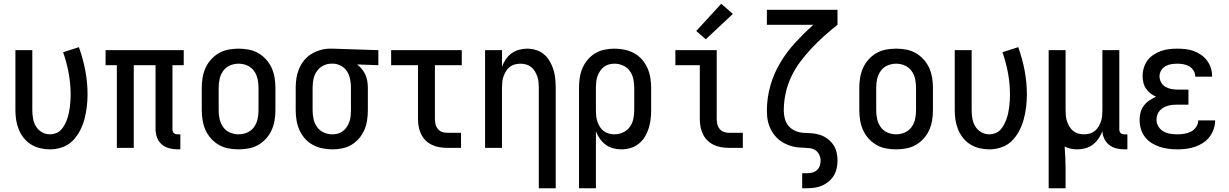

<svg xmlns="http://www.w3.org/2000/svg" viewBox="-20 -787 6540 1022"><path d="M246 8Q220 8 194 2Q168 -4 145.5 -18Q123 -32 106.5 -52.5Q90 -73 80 -97.5Q70 -122 66 -148Q62 -174 62 -200V-520H152V-200Q152 -178 156 -155.5Q160 -133 171.5 -114Q183 -95 203 -83.5Q223 -72 245 -72Q262 -72 278 -78Q294 -84 305 -96Q316 -108 324 -123Q332 -138 337.5 -153.5Q343 -169 346.5 -185.5Q350 -202 352 -218Q354 -234 355 -250.5Q356 -267 356 -284Q356 -341 345.5 -398Q335 -455 316 -509L400 -536Q422 -475 434 -411.5Q446 -348 446 -284Q446 -251 442 -218Q438 -185 429.5 -153Q421 -121 405.5 -91Q390 -61 366.5 -37.5Q343 -14 311 -3Q279 8 246 8Z M925 8Q902 8 880 2Q858 -4 841 -18.5Q824 -33 816 -54.5Q808 -76 808 -99V-440H692V0H602V-440H542V-520H958V-440H898V-99Q898 -93 899.5 -88Q901 -83 905 -79Q909 -75 914 -73.5Q919 -72 925 -72H940V8Z M1250 8Q1223 8 1196 3Q1169 -2 1145.5 -15.5Q1122 -29 1103.5 -49.5Q1085 -70 1074 -94.5Q1063 -119 1058.5 -146Q1054 -173 1054 -200V-320Q1054 -347 1058.5 -374Q1063 -401 1074 -425.5Q1085 -450 1103.5 -470.5Q1122 -491 1145.5 -504.5Q1169 -518 1196 -523Q1223 -528 1250 -528Q1277 -528 1304 -523Q1331 -518 1354.5 -504.5Q1378 -491 1396.5 -470.5Q1415 -450 1426 -425.5Q1437 -401 1441.5 -374Q1446 -347 1446 -320V-200Q1446 -173 1441.5 -146Q1437 -119 1426 -94.5Q1415 -70 1396.5 -49.5Q1378 -29 1354.5 -15.5Q1331 -2 1304 3Q1277 8 1250 8ZM1250 -72Q1274 -72 1296 -81.5Q1318 -91 1332 -110.5Q1346 -130 1351 -153Q1356 -176 1356 -200V-320Q1356 -344 1351 -367Q1346 -390 1332 -409.5Q1318 -429 1296 -438.5Q1274 -448 1250 -448Q1226 -448 1204 -438.5Q1182 -429 1168 -409.5Q1154 -390 1149 -367Q1144 -344 1144 -320V-200Q1144 -176 1149 -153Q1154 -130 1168 -110.5Q1182 -91 1204 -81.5Q1226 -72 1250 -72Z M1749 8Q1722 8 1695.5 2.5Q1669 -3 1645 -16Q1621 -29 1603 -49.5Q1585 -70 1574 -94.5Q1563 -119 1558.5 -146Q1554 -173 1554 -200V-320Q1554 -346 1558 -371.5Q1562 -397 1572 -421Q1582 -445 1598.5 -465.5Q1615 -486 1637.5 -499.5Q1660 -513 1685 -520.5Q1710 -528 1736 -528Q1739 -528 1742.5 -528Q1746 -528 1750 -528L1994 -520V-440L1881 -444Q1895 -433 1906.5 -419Q1918 -405 1925 -389Q1932 -373 1935 -355.5Q1938 -338 1938 -320V-200Q1938 -173 1934 -146.5Q1930 -120 1919.5 -95.5Q1909 -71 1891.5 -50.5Q1874 -30 1851.5 -16.5Q1829 -3 1802.5 2.5Q1776 8 1749 8ZM1749 -72Q1764 -72 1779 -76Q1794 -80 1806 -89.5Q1818 -99 1826.5 -112Q1835 -125 1840 -139.5Q1845 -154 1846.5 -169.5Q1848 -185 1848 -200V-320Q1848 -342 1844 -363.5Q1840 -385 1829 -404Q1818 -423 1799 -434.5Q1780 -446 1758 -448H1750Q1748 -448 1746.5 -448Q1745 -448 1743 -448Q1720 -448 1699.5 -437Q1679 -426 1666 -407Q1653 -388 1648.5 -365.5Q1644 -343 1644 -320V-200Q1644 -177 1649 -153.5Q1654 -130 1667.5 -111Q1681 -92 1703 -82Q1725 -72 1749 -72Z M2360 0Q2339 0 2318.5 -3.5Q2298 -7 2279 -16Q2260 -25 2245 -40Q2230 -55 2221 -74Q2212 -93 2208.5 -113.5Q2205 -134 2205 -155V-440H2062V-520H2438V-440H2295V-155Q2295 -141 2298 -127Q2301 -113 2310 -101.5Q2319 -90 2332.5 -85Q2346 -80 2360 -80H2434V0Z M2848 215V-320Q2848 -335 2846.5 -350.5Q2845 -366 2840 -380Q2835 -394 2827 -407.5Q2819 -421 2807 -430.5Q2795 -440 2780 -444Q2765 -448 2750 -448Q2735 -448 2720 -444Q2705 -440 2693 -430.5Q2681 -421 2673 -407.5Q2665 -394 2660 -380Q2655 -366 2653.5 -350.5Q2652 -335 2652 -320V0H2562V-520H2652V-432Q2660 -453 2672.5 -471.5Q2685 -490 2703 -503Q2721 -516 2742.5 -522Q2764 -528 2786 -528Q2810 -528 2834 -520.5Q2858 -513 2876 -497.5Q2894 -482 2906.5 -460.5Q2919 -439 2926 -416Q2933 -393 2935.5 -368.5Q2938 -344 2938 -320V215Z M3062 215V-320Q3062 -347 3066 -373.5Q3070 -400 3080.5 -424.5Q3091 -449 3108.5 -469.5Q3126 -490 3148.5 -503.5Q3171 -517 3197.5 -522.5Q3224 -528 3251 -528Q3278 -528 3304.5 -522.5Q3331 -517 3355 -504Q3379 -491 3397 -470.5Q3415 -450 3426 -425.5Q3437 -401 3441.5 -374Q3446 -347 3446 -320V-200Q3446 -175 3443 -150.5Q3440 -126 3432.5 -102.5Q3425 -79 3412 -58Q3399 -37 3379.5 -21.5Q3360 -6 3336 1Q3312 8 3287 8Q3265 8 3243 2Q3221 -4 3203.5 -17Q3186 -30 3173 -48.5Q3160 -67 3152 -88V215ZM3251 -72Q3274 -72 3296 -82Q3318 -92 3332 -111Q3346 -130 3351 -153.5Q3356 -177 3356 -200V-320Q3356 -343 3351 -366.5Q3346 -390 3332.5 -409Q3319 -428 3297 -438Q3275 -448 3251 -448Q3236 -448 3221 -444Q3206 -440 3194 -430.5Q3182 -421 3173.5 -408Q3165 -395 3160 -380.5Q3155 -366 3153.5 -350.5Q3152 -335 3152 -320V-200Q3152 -185 3153.5 -169.5Q3155 -154 3160 -139.5Q3165 -125 3173 -112Q3181 -99 3193.5 -89.5Q3206 -80 3221 -76Q3236 -72 3251 -72Z M3860 0Q3839 0 3818.5 -3.5Q3798 -7 3779 -16Q3760 -25 3745 -40Q3730 -55 3721 -74Q3712 -93 3708.5 -113.5Q3705 -134 3705 -155V-440H3575V-520H3795V-155Q3795 -141 3798 -127Q3801 -113 3810 -101.5Q3819 -90 3832.5 -85Q3846 -80 3860 -80H3934V0ZM3737 -578 3686 -622 3819 -767 3881 -713Z M4250 215V135H4276Q4290 135 4304 131.5Q4318 128 4328.5 118.5Q4339 109 4343.5 95.5Q4348 82 4348 68Q4348 52 4341 37Q4334 22 4321 13Q4308 4 4292 2Q4276 0 4260 -0.5Q4244 -1 4228.5 -2.5Q4213 -4 4197.5 -8Q4182 -12 4167.5 -18.5Q4153 -25 4139.5 -33.5Q4126 -42 4115 -53.5Q4104 -65 4095 -78Q4086 -91 4079.5 -105.5Q4073 -120 4069 -135.5Q4065 -151 4063.5 -167Q4062 -183 4062 -198Q4062 -265 4080.5 -330.5Q4099 -396 4133.5 -453.5Q4168 -511 4213.5 -560.5Q4259 -610 4309 -655H4062V-735H4438V-655Q4401 -626 4366.5 -595Q4332 -564 4300 -530Q4268 -496 4240 -458.5Q4212 -421 4192 -379Q4172 -337 4162 -291Q4152 -245 4152 -198Q4152 -176 4158 -154Q4164 -132 4178.5 -115.5Q4193 -99 4214 -90Q4235 -81 4257 -80Q4279 -79 4301.5 -77.5Q4324 -76 4345 -69Q4366 -62 4384.5 -48.5Q4403 -35 4415.5 -16.5Q4428 2 4433 23.5Q4438 45 4438 68Q4438 88 4433.5 108.5Q4429 129 4418.5 147Q4408 165 4392 178.5Q4376 192 4357 200.5Q4338 209 4317 212Q4296 215 4276 215Z M4750 8Q4723 8 4696 3Q4669 -2 4645.5 -15.5Q4622 -29 4603.5 -49.5Q4585 -70 4574 -94.5Q4563 -119 4558.5 -146Q4554 -173 4554 -200V-320Q4554 -347 4558.5 -374Q4563 -401 4574 -425.5Q4585 -450 4603.5 -470.5Q4622 -491 4645.5 -504.5Q4669 -518 4696 -523Q4723 -528 4750 -528Q4777 -528 4804 -523Q4831 -518 4854.5 -504.5Q4878 -491 4896.5 -470.5Q4915 -450 4926 -425.5Q4937 -401 4941.5 -374Q4946 -347 4946 -320V-200Q4946 -173 4941.5 -146Q4937 -119 4926 -94.5Q4915 -70 4896.5 -49.5Q4878 -29 4854.5 -15.5Q4831 -2 4804 3Q4777 8 4750 8ZM4750 -72Q4774 -72 4796 -81.5Q4818 -91 4832 -110.5Q4846 -130 4851 -153Q4856 -176 4856 -200V-320Q4856 -344 4851 -367Q4846 -390 4832 -409.5Q4818 -429 4796 -438.5Q4774 -448 4750 -448Q4726 -448 4704 -438.5Q4682 -429 4668 -409.5Q4654 -390 4649 -367Q4644 -344 4644 -320V-200Q4644 -176 4649 -153Q4654 -130 4668 -110.5Q4682 -91 4704 -81.5Q4726 -72 4750 -72Z M5246 8Q5220 8 5194 2Q5168 -4 5145.5 -18Q5123 -32 5106.5 -52.5Q5090 -73 5080 -97.5Q5070 -122 5066 -148Q5062 -174 5062 -200V-520H5152V-200Q5152 -178 5156 -155.5Q5160 -133 5171.5 -114Q5183 -95 5203 -83.5Q5223 -72 5245 -72Q5262 -72 5278 -78Q5294 -84 5305 -96Q5316 -108 5324 -123Q5332 -138 5337.5 -153.5Q5343 -169 5346.5 -185.5Q5350 -202 5352 -218Q5354 -234 5355 -250.5Q5356 -267 5356 -284Q5356 -341 5345.5 -398Q5335 -455 5316 -509L5400 -536Q5422 -475 5434 -411.5Q5446 -348 5446 -284Q5446 -251 5442 -218Q5438 -185 5429.5 -153Q5421 -121 5405.5 -91Q5390 -61 5366.5 -37.5Q5343 -14 5311 -3Q5279 8 5246 8Z M5562 215V-520H5652V-200Q5652 -185 5653.5 -169.5Q5655 -154 5660 -140Q5665 -126 5673 -112.5Q5681 -99 5693 -89.5Q5705 -80 5720 -76Q5735 -72 5750 -72Q5765 -72 5780 -76Q5795 -80 5807 -89.5Q5819 -99 5827 -112.5Q5835 -126 5840 -140Q5845 -154 5846.5 -169.5Q5848 -185 5848 -200V-520H5938V-99Q5938 -93 5939.5 -88Q5941 -83 5945 -79Q5949 -75 5954 -73.5Q5959 -72 5965 -72H5981V8H5965Q5944 8 5923 3Q5902 -2 5885 -15Q5868 -28 5858.5 -47.5Q5849 -67 5848 -88Q5840 -68 5827.5 -49.5Q5815 -31 5797.5 -17.5Q5780 -4 5758 2Q5736 8 5714 8Q5697 8 5679.5 4.5Q5662 1 5647 -7Q5649 21 5650.5 50Q5652 79 5652 107V215Z M6247 8Q6223 8 6199.5 5Q6176 2 6153 -5.5Q6130 -13 6109.5 -26Q6089 -39 6074.5 -58Q6060 -77 6053 -100.5Q6046 -124 6046 -148Q6046 -168 6051 -188Q6056 -208 6068.5 -224.5Q6081 -241 6098 -252.5Q6115 -264 6134 -272Q6118 -279 6104 -290Q6090 -301 6080 -315.5Q6070 -330 6066 -347.5Q6062 -365 6062 -382Q6062 -404 6068.5 -426Q6075 -448 6088 -465.5Q6101 -483 6120 -495.5Q6139 -508 6160 -515.5Q6181 -523 6203 -525.5Q6225 -528 6247 -528Q6269 -528 6291 -525.5Q6313 -523 6334 -515.5Q6355 -508 6373.5 -495Q6392 -482 6405 -464.5Q6418 -447 6425 -425.5Q6432 -404 6432 -382Q6432 -381 6432 -380.5Q6432 -380 6432 -379H6342Q6342 -379 6342 -379.5Q6342 -380 6342 -380Q6342 -397 6333 -411.5Q6324 -426 6310 -434Q6296 -442 6280 -445Q6264 -448 6247 -448Q6231 -448 6214.5 -445.5Q6198 -443 6183.5 -434.5Q6169 -426 6160.5 -411.5Q6152 -397 6152 -381Q6152 -364 6160.5 -348.5Q6169 -333 6184 -324.5Q6199 -316 6216 -313Q6233 -310 6250 -310H6306V-230H6250Q6237 -230 6224 -229Q6211 -228 6198 -224.5Q6185 -221 6173.5 -214.5Q6162 -208 6153 -198Q6144 -188 6140 -175.5Q6136 -163 6136 -150Q6136 -131 6146 -114Q6156 -97 6173 -87.5Q6190 -78 6209 -75Q6228 -72 6247 -72Q6266 -72 6284.5 -75Q6303 -78 6319.5 -86.5Q6336 -95 6347 -111Q6358 -127 6358 -146Q6358 -146 6358 -146Q6358 -146 6358 -146H6448Q6448 -146 6448 -145.5Q6448 -145 6448 -145Q6448 -122 6440 -99Q6432 -76 6417.5 -57.5Q6403 -39 6383 -26Q6363 -13 6340.5 -5.5Q6318 2 6294.5 5Q6271 8 6247 8Z"/></svg>

Font: Iosevka SS04 Medium
Style: Regular
Weight: 500
Monospace: yes
Designer: Belleve Invis
Foundry: Belleve Invis
Version: Version 19.0.0; ttfautohint (v1.8.4)